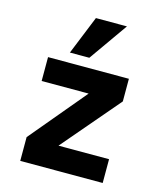

<svg xmlns="http://www.w3.org/2000/svg" viewBox="-119 -894 837 983"><g transform="rotate(15 300.0 -403.0)"><path d="M81.5 -126 330.5 -423.5H81.5V-550H510V-430L250.5 -126H518.5V0H81.5ZM183.5 -601.5 266.5 -806.5H431L286.5 -601.5Z"/></g></svg>

Font: JuliaMono ExtraBold
Style: Regular
Weight: 800
Monospace: yes
Designer: cormullion
Foundry: corm
Version: Version 0.055; ttfautohint (v1.8.4)